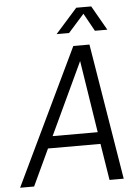

<svg xmlns="http://www.w3.org/2000/svg" viewBox="-60 -939 696 984"><g transform="rotate(-5 288.5 -447.0)"><path d="M404 -860 455 -768H519L447 -894H370L258 -768H322ZM463 0H536L421 -700H338L3 0H75L163 -188H433ZM192 -249 366 -620 424 -249Z"/></g></svg>

Font: Arthouse Owned
Style: Italic
Weight: 400
Italic angle: -10°
Designer: Jeremy Tribby
Foundry: Tribby Type
Version: Version 1.000;PS 001.000;hotconv 1.0.88;makeotf.lib2.5.64775